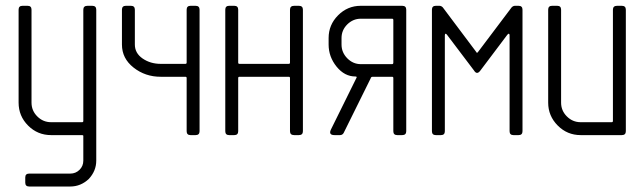

<svg xmlns="http://www.w3.org/2000/svg" viewBox="-20 -475 2265 675"><path d="M159.7 0Q112.3 0 78.9 -33.4Q45.4 -66.9 45.4 -114.3V-440.9Q45.4 -454.6 59.1 -454.6H77.1Q90.8 -454.6 90.8 -440.9V-114.3Q90.8 -85.9 111.1 -65.7Q131.3 -45.4 159.7 -45.4H268.6Q272.9 -45.4 272.9 -49.8V-440.9Q272.9 -454.6 287.6 -454.6H304.2Q318.4 -454.6 318.4 -440.9V89.8Q318.4 126 292 154.3Q263.7 180.7 227.1 180.7H82.5Q68.8 180.7 68.8 167V148.9Q68.8 135.3 82.5 135.3H227.1Q246.1 135.3 259.5 122.1Q272.9 108.9 272.9 89.8V2.9Q272.9 0 268.6 0Z M454.1 -318.4Q454.1 -288.1 481.4 -269.3Q508.8 -250.5 544.9 -250.5H631.8Q636.2 -250.5 636.2 -254.9V-440.9Q636.2 -454.6 649.9 -454.6H667.5Q681.6 -454.6 681.6 -440.9V-13.7Q681.6 0 667.5 0H649.9Q636.2 0 636.2 -13.7V-200.7Q636.2 -205.1 631.8 -205.1H544.9Q490.7 -205.1 449.7 -237.3Q408.7 -269.5 408.7 -318.4V-440.9Q408.7 -454.6 422.4 -454.6H440.4Q454.1 -454.6 454.1 -440.9Z M1044.9 -440.9V-13.7Q1044.9 0 1030.8 0H1014.2Q999.5 0 999.5 -13.7V-200.7Q999.5 -205.1 995.1 -205.1H821.8Q817.4 -205.1 817.4 -200.7V-13.7Q817.4 0 803.7 0H785.6Q772 0 772 -13.7V-440.9Q772 -454.6 785.6 -454.6H803.7Q817.4 -454.6 817.4 -440.9V-254.9Q817.4 -250.5 821.8 -250.5H995.1Q999.5 -250.5 999.5 -254.9V-440.9Q999.5 -454.6 1014.2 -454.6H1030.8Q1044.9 -454.6 1044.9 -440.9Z M1135.3 -341.3Q1135.3 -387.7 1168.5 -421.1Q1201.7 -454.6 1248.5 -454.6H1394Q1408.2 -454.6 1408.2 -440.9V-13.7Q1408.2 0 1394 0H1376.5Q1362.8 0 1362.8 -13.7V-200.7Q1362.8 -205.1 1358.4 -205.1H1290.5Q1284.2 -205.1 1283.2 -199.7L1188 -7.3Q1183.6 0 1175.3 0H1156.2Q1133.8 0 1143.6 -20L1232.4 -199.7Q1236.8 -206.1 1229.5 -206.1Q1191.4 -206.1 1163.3 -240.7Q1135.3 -275.4 1135.3 -318.4ZM1180.7 -318.4Q1180.7 -290.5 1200.9 -270Q1221.2 -249.5 1248.5 -249.5H1358.4Q1362.8 -249.5 1362.8 -254.9V-404.8Q1362.8 -409.2 1358.4 -409.2H1248.5Q1221.2 -409.2 1200.9 -389.2Q1180.7 -369.1 1180.7 -341.3Z M1771.5 -13.7V-351.1Q1771.5 -355 1769.5 -356.2Q1767.6 -357.4 1763.7 -353L1668.9 -227.1Q1656.7 -210.4 1646.5 -227.1L1551.3 -353Q1548.3 -356.4 1546.9 -356.4Q1543.9 -356.4 1543.9 -351.1V-13.7Q1543.9 0 1530.3 0H1512.2Q1498.5 0 1498.5 -13.7V-440.9Q1498.5 -454.6 1512.2 -454.6H1524.9Q1531.2 -454.6 1536.6 -449.2L1653.8 -293Q1656.7 -286.1 1661.1 -293L1778.8 -449.2Q1784.2 -454.6 1790.5 -454.6H1803.2Q1816.9 -454.6 1816.9 -440.9V-13.7Q1816.9 0 1803.2 0H1785.2Q1771.5 0 1771.5 -13.7Z M1952.6 -114.3Q1952.6 -85.9 1972.9 -65.7Q1993.2 -45.4 2021.5 -45.4H2130.4Q2134.8 -45.4 2134.8 -49.8V-440.9Q2134.8 -454.6 2149.4 -454.6H2166Q2180.2 -454.6 2180.2 -440.9V-13.7Q2180.2 0 2166 0H2021.5Q1974.1 0 1940.7 -33.7Q1907.2 -67.4 1907.2 -114.3V-440.9Q1907.2 -454.6 1920.9 -454.6H1939Q1952.6 -454.6 1952.6 -440.9Z"/></svg>

Font: GOSTRUS
Style: type A
Weight: 200
Designer: Юрий и Татьяна Кривогуз
Version: Version 01.0